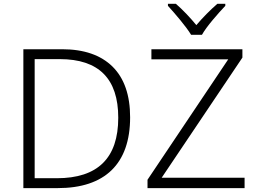

<svg xmlns="http://www.w3.org/2000/svg" viewBox="-20 -967 1316 987"><path d="M1018.1 -788.1C1042 -831.1 1101.1 -897.9 1138.2 -937V-947.3H1097.2C1061.5 -916.5 1021 -875.5 989.3 -837.9C958.5 -875.5 919.9 -916.5 884.3 -947.3H843.3V-937C878.9 -897.9 936.5 -831.1 962.4 -788.1ZM648.9 -363.8C648.9 -478 618.7 -564.9 558.6 -624.5C498 -684.1 411.6 -713.9 298.8 -713.9H100.1V0H276.9C518.6 0 648.9 -124 648.9 -363.8ZM1237.3 -53.2H811L1226.1 -670.9V-713.9H758.3V-662.1H1153.3L738.3 -43V0H1237.3ZM587.9 -361.8C587.9 -154.3 482.4 -50.8 272 -50.8H158.2V-663.1H287.1C487.8 -663.1 587.9 -562.5 587.9 -361.8Z"/></svg>

Font: Noto Reveo Sans
Style: Regular
Weight: 300
Designer: Monotype Design Team
Foundry: Monotype Imaging Inc.
Version: Version 2.007